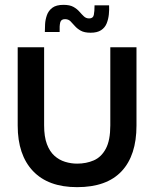

<svg xmlns="http://www.w3.org/2000/svg" viewBox="-20 -758 635 792"><path d="M298 14Q179 14 116 -52.5Q53 -119 53 -240V-563H162V-241Q162 -194 173.5 -163.5Q185 -133 204.5 -115.5Q224 -98 248.5 -90.5Q273 -83 298 -83Q336 -83 367 -96.5Q398 -110 416.5 -144.5Q435 -179 435 -241V-563H543V-240Q543 -117 481.5 -51.5Q420 14 298 14ZM165 -626Q165 -640 166 -658.5Q167 -677 173.5 -695.5Q180 -714 196 -726Q212 -738 242 -738Q268 -738 283 -729.5Q298 -721 307.5 -710Q317 -699 326 -690.5Q335 -682 348 -682Q364 -682 367 -696.5Q370 -711 370 -736H430Q431 -718 429 -698.5Q427 -679 420 -661.5Q413 -644 397 -633.5Q381 -623 354 -623Q328 -623 313 -631.5Q298 -640 288.5 -651Q279 -662 270.5 -670.5Q262 -679 248 -679Q232 -679 228.5 -665.5Q225 -652 226 -626Z"/></svg>

Font: Darker Grotesque Light
Style: Bold
Weight: 700
Version: Version 1.000;gftools[0.9.28]